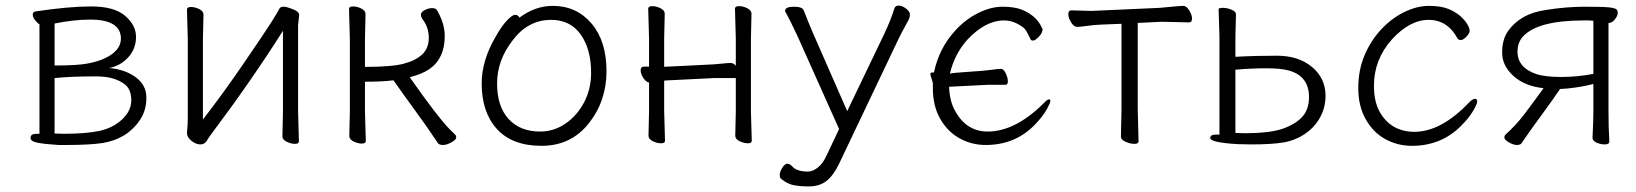

<svg xmlns="http://www.w3.org/2000/svg" viewBox="-20 -505 5845 686"><path d="M189 13Q140 10 114.5 5Q89 0 89 -12Q89 -27 110 -27H121V-418Q113 -423 105 -433.5Q97 -444 97 -453Q97 -462 106 -464Q224 -482 306 -482Q388 -482 427 -448.5Q466 -415 466 -373Q466 -331 438.5 -300.5Q411 -270 370 -262Q427 -257 465 -229Q503 -201 503 -156Q503 -111 481 -78Q436 -9 347 6Q300 13 217 13ZM302 -435Q245 -435 175 -421V-271Q256 -271 293 -278Q330 -285 355 -297Q412 -324 412 -367Q412 -435 302 -435ZM175 -28 207 -27Q288 -27 336 -37.5Q384 -48 416.5 -78.5Q449 -109 449 -146.5Q449 -184 428 -202Q391 -232 325 -232H314Q232 -232 175 -226Z M989 -18 991 -106V-395Q877 -215 735 -26Q726 -14 718.5 -1.5Q711 11 695.5 11Q680 11 664 -2Q648 -15 648 -29V-31Q651 -58 651 -86V-364L648 -471Q648 -480 662.5 -480Q677 -480 692 -472.5Q707 -465 707 -453L705 -364V-78Q775 -168 851 -279Q927 -390 950 -426.5Q973 -463 977 -472Q981 -481 992 -481Q1003 -481 1016 -476Q1049 -465 1049 -452L1045 -415V-106L1048 0Q1048 9 1034 9Q1020 9 1004.5 1.5Q989 -6 989 -18Z M1228 -19 1230 -107V-366L1227 -473Q1227 -482 1241.5 -482Q1256 -482 1271 -474.5Q1286 -467 1286 -455L1284 -366V-266Q1380 -266 1423 -277.5Q1466 -289 1489 -311Q1512 -333 1512 -370Q1512 -407 1490 -436Q1484 -444 1484 -453Q1484 -462 1497.5 -469Q1511 -476 1524 -476Q1537 -476 1541 -469Q1569 -422 1569 -376Q1569 -296 1514 -258Q1487 -240 1444 -229Q1546 -84 1585 -45L1606 -24Q1610 -21 1610 -13.5Q1610 -6 1593 3.5Q1576 13 1563 13Q1550 13 1545 7Q1508 -49 1464 -109Q1420 -169 1386 -218Q1344 -213 1284 -213V-107L1287 -1Q1287 8 1273 8Q1259 8 1243.5 0.5Q1228 -7 1228 -19Z M1836 -442Q1892 -484 1955 -484Q2040 -484 2093.5 -421Q2147 -358 2147 -251Q2147 -144 2083.5 -64Q2020 16 1915 16Q1810 16 1755.5 -44Q1701 -104 1701 -207Q1701 -289 1751 -374Q1771 -410 1790.5 -431Q1810 -452 1820.5 -452Q1831 -452 1836 -442ZM1910 -35Q1959 -35 2000.5 -63.5Q2042 -92 2067 -139.5Q2092 -187 2092 -245Q2092 -329 2055 -381.5Q2018 -434 1949 -434Q1866 -434 1811 -360Q1756 -289 1756 -207Q1756 -125 1797 -80Q1838 -35 1910 -35Z M2607 -20 2609 -108V-226H2530L2368 -218L2353 -217V-108Q2353 -108 2356 -2Q2356 7 2342 7Q2328 7 2312.5 -0.5Q2297 -8 2297 -20L2299 -108V-210Q2288 -212 2278.5 -226.5Q2269 -241 2269 -254Q2269 -267 2281 -267H2299V-367L2296 -474Q2296 -483 2310.5 -483Q2325 -483 2340 -475.5Q2355 -468 2355 -456L2353 -367V-266Q2357 -267 2361 -267H2367L2529 -275Q2544 -276 2562.5 -278Q2581 -280 2591 -280Q2601 -280 2609 -270V-367L2606 -474Q2606 -483 2620.5 -483Q2635 -483 2650 -475.5Q2665 -468 2665 -456L2663 -367V-108L2666 -2Q2666 7 2652 7Q2638 7 2622.5 -0.5Q2607 -8 2607 -20Z M2785 -466Q2785 -481 2816.5 -481Q2848 -481 2852 -467Q2866 -431 2882 -393L3007 -108L3139 -383Q3163 -434 3176 -476Q3179 -485 3191 -485Q3203 -485 3217 -474.5Q3231 -464 3231 -453.5Q3231 -443 3225.5 -432.5Q3220 -422 3209 -402Q3198 -382 3189 -363L2978 80Q2958 122 2933 141.5Q2908 161 2870 161H2860Q2841 161 2817.5 157Q2794 153 2771 134Q2766 131 2766 120Q2766 109 2775 94.5Q2784 80 2793 80Q2802 80 2811 90Q2827 108 2867 108Q2883 108 2901.5 94Q2920 80 2934 49L2978 -44L2828 -379Q2801 -436 2793 -450Q2785 -464 2785 -466Z M3311 -246H3317Q3335 -333 3394 -397Q3430 -436 3475 -458.5Q3520 -481 3562.5 -481Q3605 -481 3632 -470Q3678 -451 3698 -415Q3704 -404 3705 -401Q3705 -387 3691.5 -373.5Q3678 -360 3671.5 -360Q3665 -360 3663 -363Q3656 -377 3649 -390.5Q3642 -404 3630 -411Q3600 -432 3567 -432Q3501 -432 3436 -363Q3390 -311 3374 -242Q3386 -245 3442 -248.5Q3498 -252 3522 -255.5Q3546 -259 3556 -259Q3566 -259 3573.5 -243Q3581 -227 3581 -214.5Q3581 -202 3573 -202H3509L3371 -195Q3373 -143 3392 -110Q3432 -35 3509 -35Q3607 -35 3709 -136Q3722 -150 3727.5 -150Q3733 -150 3733 -144Q3733 -138 3719.5 -113.5Q3706 -89 3677 -59Q3607 13 3502 13Q3451 13 3408 -11Q3365 -35 3339 -81Q3313 -127 3313 -190V-209Q3304 -236 3304 -241Q3304 -246 3311 -246Z M4045 -115 4048 0Q4048 9 4033 9Q4018 9 4001.5 1.5Q3985 -6 3985 -16Q3985 -26 3985.5 -46.5Q3986 -67 3986.5 -87.5Q3987 -108 3987 -115V-420L3912 -417Q3888 -416 3864 -412.5Q3840 -409 3828.5 -409Q3817 -409 3807 -425Q3797 -441 3797 -454.5Q3797 -468 3808 -468L3880 -466L4124 -477Q4149 -479 4173 -481.5Q4197 -484 4208 -484Q4219 -484 4229 -468Q4239 -452 4239 -438.5Q4239 -425 4228 -425Q4228 -425 4142 -427H4125L4045 -423Z M4394 -302Q4463 -306 4541.5 -306Q4620 -306 4668 -265.5Q4716 -225 4716 -163Q4716 -120 4696 -84.5Q4676 -49 4641.5 -26Q4607 -3 4565.5 4Q4524 11 4451 11L4401 10Q4304 4 4304 -12Q4304 -24 4323 -24H4337V-375L4334 -472Q4334 -477 4349 -477Q4364 -477 4380 -470.5Q4396 -464 4396 -454L4394 -375ZM4585 -253Q4557 -261 4504.5 -261Q4452 -261 4394 -256V-30L4425 -29Q4519 -29 4565.5 -46Q4612 -63 4634.5 -89.5Q4657 -116 4657 -158Q4657 -233 4585 -253Z M5250 -152Q5258 -152 5258 -143Q5258 -134 5243.5 -109Q5229 -84 5200 -55Q5129 16 5025 16Q4973 16 4929.5 -8Q4886 -32 4859.5 -79Q4833 -126 4833 -190Q4833 -254 4855 -306.5Q4877 -359 4914 -399Q4951 -439 4996.5 -461.5Q5042 -484 5086 -484Q5130 -484 5157.5 -472Q5185 -460 5201 -444.5Q5217 -429 5224 -416Q5231 -403 5231 -394.5Q5231 -386 5219.5 -374Q5208 -362 5199.5 -362Q5191 -362 5188 -367Q5152 -434 5084.5 -434Q5017 -434 4953 -364Q4889 -292 4889 -199Q4889 -142 4909.5 -105.5Q4930 -69 4961.5 -51.5Q4993 -34 5033 -34Q5129 -34 5229 -139Q5242 -152 5250 -152Z M5727 -106Q5727 -51 5730 0Q5730 11 5714 11Q5698 11 5684 4.5Q5670 -2 5670 -12V-13Q5673 -79 5673 -106V-205Q5631 -194 5582 -189L5554 -187Q5526 -146 5501 -112Q5440 -29 5416 7Q5412 13 5399.5 13Q5387 13 5371 3.5Q5355 -6 5355 -13Q5355 -20 5359 -24Q5396 -57 5427.5 -98.5Q5459 -140 5495 -190Q5428 -197 5387.5 -233.5Q5347 -270 5347 -317Q5347 -364 5368 -394Q5412 -456 5501 -469Q5575 -481 5642 -481Q5709 -481 5730 -478.5Q5751 -476 5755.5 -471.5Q5760 -467 5760 -458Q5760 -449 5750 -436Q5740 -423 5728 -423H5727ZM5673 -431Q5665 -432 5656 -432H5639Q5472 -432 5420 -373Q5402 -352 5402 -320Q5402 -263 5470 -240Q5502 -230 5558.5 -230Q5615 -230 5673 -241Z"/></svg>

Font: LXGW WenKai Light
Style: Regular
Weight: 300
Designer: LXGW / Fontworks Inc.
Foundry: LXGW / Fontworks Inc.
Version: Version 1.501; October 10, 2024